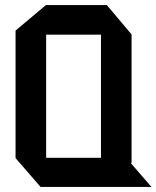

<svg xmlns="http://www.w3.org/2000/svg" viewBox="-20 -733 613 753"><path d="M469 -72 434 -114H376V-597H496V-95ZM139 0 41 -113V-114H475L573 -1V0ZM41 -114V-613L160 -713H161V-114ZM161 -597V-713H399L496 -598V-597Z"/></svg>

Font: Foldit Medium
Style: Regular
Weight: 500
Version: Version 1.003